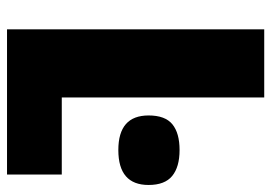

<svg xmlns="http://www.w3.org/2000/svg" viewBox="-130 -624 754 533"><g transform="rotate(90 246.5 -357.0)"><path d="M61 -714H250V-152H464V0H61ZM493 -393Q493 -309 396 -309Q300 -309 300 -393Q300 -439 324.5 -459Q349 -479 396 -479Q443 -479 468 -458.5Q493 -438 493 -393Z"/></g></svg>

Font: Noto Sans Display Black Narrow
Style: Regular
Weight: 900
Width: 4
Designer: Monotype Design team
Foundry: Monotype Imaging Inc.
Version: Version 1.000